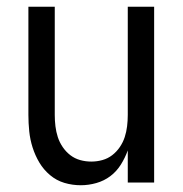

<svg xmlns="http://www.w3.org/2000/svg" viewBox="-20 -540 540 568"><path d="M219 8Q194 8 170.5 1Q147 -6 128 -22Q109 -38 96.5 -59Q84 -80 76.5 -103.5Q69 -127 66.5 -151.5Q64 -176 64 -200V-520H142V-200Q142 -183 144 -166.5Q146 -150 151 -134.5Q156 -119 165.5 -105Q175 -91 188 -81Q201 -71 217 -66.5Q233 -62 250 -62Q267 -62 283 -66.5Q299 -71 312 -81Q325 -91 334.5 -105Q344 -119 349 -134.5Q354 -150 356 -166.5Q358 -183 358 -200V-520H436V0H358V-95Q350 -73 337.5 -53Q325 -33 306.5 -19Q288 -5 265 1.5Q242 8 219 8Z"/></svg>

Font: Iosevka srxl
Style: Regular
Weight: 400
Monospace: yes
Designer: Belleve Invis
Foundry: Belleve Invis
Version: Version 33.0.1; ttfautohint (v1.8.3)